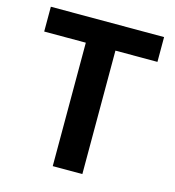

<svg xmlns="http://www.w3.org/2000/svg" viewBox="-110 -834 844 927"><g transform="rotate(15 312.5 -370.5)"><path d="M238 0V-617H30V-741H596V-617H386V0Z"/></g></svg>

Font: Chiron Sans HK TT
Style: Bold
Weight: 700
Designer: Ryoko NISHIZUKA 西塚涼子 (kana, bopomofo & ideographs); Paul D. Hunt (Latin, Greek & Cyrillic); Sandoll Communications 산돌커뮤니
Foundry: Adobe
Version: Version 2.022;hotconv 1.0.109;makeotfexe 2.5.65596